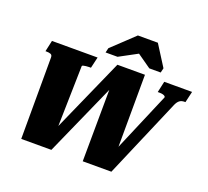

<svg xmlns="http://www.w3.org/2000/svg" viewBox="-154 -1139 1437 1329"><g transform="rotate(20 564.5 -474.5)"><path d="M97 -710H433L414 -628H401Q389 -628 377.5 -626.5Q366 -625 358.5 -623Q351 -621 350 -617L339 -137L327 -143L579 -710H782L780 -141L761 -134L963 -609Q964 -614 958.5 -618.5Q953 -623 943 -625.5Q933 -628 919 -628H906L924 -710H1129L1110 -628H1103Q1082 -628 1068 -618Q1054 -608 1043 -584L793 0H582L586 -568L603 -566L351 0H129L130 -600Q130 -618 118 -623Q106 -628 86 -628H79ZM790 -949H643L481 -796L473 -762H561L743 -860L654 -861L795 -762H879L887 -796Z"/></g></svg>

Font: Roboto Serif 20pt ExtraBold
Style: Italic
Weight: 800
Italic angle: -10°
Version: Version 1.007